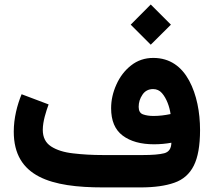

<svg xmlns="http://www.w3.org/2000/svg" viewBox="-20 -817 932 837"><path d="M549.8 -709.5 637.2 -622.1 725.1 -709.5 637.2 -797.4ZM727.1 -194.8C726.6 -169.4 716.3 -154.3 695.8 -148.9C675.3 -143.6 644 -141.1 602.1 -141.1H429.7C382.3 -141.1 338.9 -143.6 298.8 -148.4C258.8 -152.8 226.6 -163.1 202.6 -178.7C178.7 -194.3 166.5 -218.3 166.5 -251C166.5 -287.6 180.7 -331.1 191.9 -361.8L74.2 -406.2C54.7 -358.9 40 -301.8 40 -243.2C40 -44.9 204.1 0 429.7 0H592.3C652.3 0 701.7 -6.8 740.2 -20.5C778.3 -33.7 806.6 -58.6 824.7 -94.7C842.8 -130.4 852.1 -182.1 852.1 -250C852.1 -327.6 837.4 -404.8 804.7 -465.3C772 -525.9 721.2 -564.5 648.4 -564.5C611.3 -564.5 579.1 -553.7 551.3 -531.7C523.4 -509.8 502.4 -481.9 487.3 -448.2C472.2 -414.6 464.4 -380.4 464.4 -345.2C464.4 -291 481 -251.5 514.6 -226.1C548.3 -200.7 593.8 -188 651.4 -188C678.2 -188 703.1 -190.4 727.1 -194.8ZM648.9 -311.5C630.9 -311.5 615.7 -314 603.5 -318.4C590.8 -322.8 584.5 -334 584.5 -351.1C584.5 -370.1 589.8 -387.7 601.1 -404.3C611.8 -420.4 627.4 -428.7 647.5 -428.7C662.6 -428.7 675.8 -422.9 686 -411.1C706.5 -387.7 719.2 -351.1 723.6 -319.8C698.7 -314.5 673.8 -311.5 648.9 -311.5Z"/></svg>

Font: Vazirmatn ExtraBold
Style: Regular
Weight: 800
Designer: Saber Rastikerdar
Foundry: Saber Rastikerdar
Version: Version 33.003